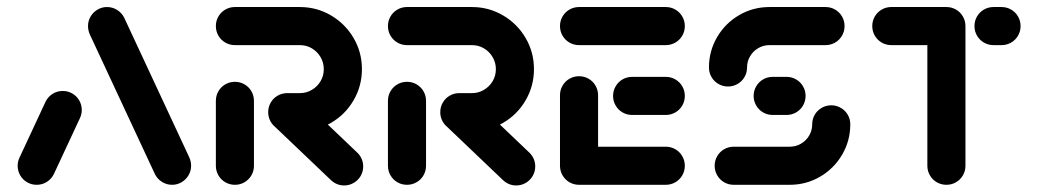

<svg xmlns="http://www.w3.org/2000/svg" viewBox="-20 -539 3028 560"><path d="M87 0Q71.9 0 59.1 -7.4Q46.3 -14.8 38.9 -27.6Q31.5 -40.4 31.5 -55.6Q31.5 -68.5 37.4 -80.4L113 -242.6Q120 -256.7 133.3 -265.2Q146.7 -273.7 163 -273.7Q178.1 -273.7 190.9 -266.3Q203.7 -258.9 211.1 -246.1Q218.5 -233.3 218.5 -218.1Q218.5 -205.2 212.6 -193.3L137 -31.1Q130 -17 116.7 -8.5Q103.3 0 87 0ZM537.4 -55.6Q537.4 -40.7 530 -28Q522.6 -15.2 509.8 -7.6Q497 0 481.9 0Q465.9 0 452.4 -8.5Q438.9 -17 431.9 -31.1L242.2 -438.1Q236.7 -450.4 236.7 -463Q236.7 -477.8 244.1 -490.6Q251.5 -503.3 264.3 -510.9Q277 -518.5 292.2 -518.5Q308.1 -518.5 321.7 -510Q335.2 -501.5 342.2 -487.4L531.9 -80.4Q537.4 -68.1 537.4 -55.6Z M665.2 0Q650 0 637.2 -7.4Q624.4 -14.8 617 -27.6Q609.6 -40.4 609.6 -55.6V-244.8Q609.6 -260 617 -272.8Q624.4 -285.6 637.2 -293Q650 -300.4 665.2 -300.4Q680.4 -300.4 693.1 -293Q705.9 -285.6 713.3 -272.8Q720.7 -260 720.7 -244.8V-55.6Q720.7 -40.4 713.3 -27.6Q705.9 -14.8 693.1 -7.4Q680.4 0 665.2 0ZM1039.3 -53.7Q1039.3 -38.5 1031.9 -25.7Q1024.4 -13 1011.7 -5.6Q998.9 1.9 983.7 1.9Q972.6 1.9 962.8 -2.2Q953 -6.3 945.2 -13.7L779.6 -171.5Q771.5 -179.6 766.9 -189.8Q762.2 -200 762.2 -211.9Q762.2 -227 769.6 -239.8Q777 -252.6 789.8 -260Q802.6 -267.4 817.8 -267.4Q828.5 -267.4 838.5 -263.3Q848.5 -259.3 855.9 -252.2L1022.2 -93.7Q1030.4 -85.9 1034.8 -75.6Q1039.3 -65.2 1039.3 -53.7ZM762.2 -211.9Q762.2 -227 769.6 -239.8Q777 -252.6 789.8 -260Q802.6 -267.4 817.8 -267.4H854.4Q873.7 -267.4 889.6 -276.9Q905.6 -286.3 915 -302.2Q924.4 -318.1 924.4 -337.4Q924.4 -356.3 915 -372.4Q905.6 -388.5 889.6 -398Q873.7 -407.4 854.4 -407.4H665.2Q650 -407.4 637.2 -414.8Q624.4 -422.2 617 -435Q609.6 -447.8 609.6 -463Q609.6 -478.1 617 -490.9Q624.4 -503.7 637.2 -511.1Q650 -518.5 665.2 -518.5H854.4Q903.7 -518.5 945.4 -494.1Q987 -469.6 1011.3 -428.1Q1035.6 -386.7 1035.6 -337.4Q1035.6 -288.1 1011.3 -246.5Q987 -204.8 945.4 -180.6Q903.7 -156.3 854.4 -156.3H817.8Q802.6 -156.3 789.8 -163.7Q777 -171.1 769.6 -183.9Q762.2 -196.7 762.2 -211.9Z M1167 0Q1151.9 0 1139.1 -7.4Q1126.3 -14.8 1118.9 -27.6Q1111.5 -40.4 1111.5 -55.6V-244.8Q1111.5 -260 1118.9 -272.8Q1126.3 -285.6 1139.1 -293Q1151.9 -300.4 1167 -300.4Q1182.2 -300.4 1195 -293Q1207.8 -285.6 1215.2 -272.8Q1222.6 -260 1222.6 -244.8V-55.6Q1222.6 -40.4 1215.2 -27.6Q1207.8 -14.8 1195 -7.4Q1182.2 0 1167 0ZM1541.1 -53.7Q1541.1 -38.5 1533.7 -25.7Q1526.3 -13 1513.5 -5.6Q1500.7 1.9 1485.6 1.9Q1474.4 1.9 1464.6 -2.2Q1454.8 -6.3 1447 -13.7L1281.5 -171.5Q1273.3 -179.6 1268.7 -189.8Q1264.1 -200 1264.1 -211.9Q1264.1 -227 1271.5 -239.8Q1278.9 -252.6 1291.7 -260Q1304.4 -267.4 1319.6 -267.4Q1330.4 -267.4 1340.4 -263.3Q1350.4 -259.3 1357.8 -252.2L1524.1 -93.7Q1532.2 -85.9 1536.7 -75.6Q1541.1 -65.2 1541.1 -53.7ZM1264.1 -211.9Q1264.1 -227 1271.5 -239.8Q1278.9 -252.6 1291.7 -260Q1304.4 -267.4 1319.6 -267.4H1356.3Q1375.6 -267.4 1391.5 -276.9Q1407.4 -286.3 1416.9 -302.2Q1426.3 -318.1 1426.3 -337.4Q1426.3 -356.3 1416.9 -372.4Q1407.4 -388.5 1391.5 -398Q1375.6 -407.4 1356.3 -407.4H1167Q1151.9 -407.4 1139.1 -414.8Q1126.3 -422.2 1118.9 -435Q1111.5 -447.8 1111.5 -463Q1111.5 -478.1 1118.9 -490.9Q1126.3 -503.7 1139.1 -511.1Q1151.9 -518.5 1167 -518.5H1356.3Q1405.6 -518.5 1447.2 -494.1Q1488.9 -469.6 1513.1 -428.1Q1537.4 -386.7 1537.4 -337.4Q1537.4 -288.1 1513.1 -246.5Q1488.9 -204.8 1447.2 -180.6Q1405.6 -156.3 1356.3 -156.3H1319.6Q1304.4 -156.3 1291.7 -163.7Q1278.9 -171.1 1271.5 -183.9Q1264.1 -196.7 1264.1 -211.9Z M1613.3 -51.9V-261.1Q1613.3 -276.3 1620.7 -289.1Q1628.1 -301.9 1640.9 -309.3Q1653.7 -316.7 1668.9 -316.7Q1684.1 -316.7 1696.9 -309.3Q1709.6 -301.9 1717 -289.1Q1724.4 -276.3 1724.4 -261.1V-51.9ZM1977.4 -55.6Q1977.4 -40.4 1970 -27.6Q1962.6 -14.8 1949.8 -7.4Q1937 0 1921.9 0H1668.9Q1653.7 0 1640.9 -7.4Q1628.1 -14.8 1620.7 -27.6Q1613.3 -40.4 1613.3 -55.6Q1613.3 -70.7 1620.7 -83.5Q1628.1 -96.3 1640.9 -103.7Q1653.7 -111.1 1668.9 -111.1H1921.9Q1937 -111.1 1949.8 -103.7Q1962.6 -96.3 1970 -83.5Q1977.4 -70.7 1977.4 -55.6ZM1768.1 -259.3Q1768.1 -274.4 1775.6 -287.2Q1783 -300 1795.7 -307.4Q1808.5 -314.8 1823.7 -314.8H1921.9Q1937 -314.8 1949.8 -307.4Q1962.6 -300 1970 -287.2Q1977.4 -274.4 1977.4 -259.3Q1977.4 -244.1 1970 -231.3Q1962.6 -218.5 1949.8 -211.1Q1937 -203.7 1921.9 -203.7H1823.7Q1808.5 -203.7 1795.7 -211.1Q1783 -218.5 1775.6 -231.3Q1768.1 -244.1 1768.1 -259.3ZM1613.3 -463Q1613.3 -478.1 1620.7 -490.9Q1628.1 -503.7 1640.9 -511.1Q1653.7 -518.5 1668.9 -518.5H1921.9Q1937 -518.5 1949.8 -511.1Q1962.6 -503.7 1970 -490.9Q1977.4 -478.1 1977.4 -463Q1977.4 -447.8 1970 -435Q1962.6 -422.2 1949.8 -414.8Q1937 -407.4 1921.9 -407.4H1668.9Q1653.7 -407.4 1640.9 -414.8Q1628.1 -422.2 1620.7 -435Q1613.3 -447.8 1613.3 -463Z M2404.4 -231.9Q2419.6 -231.9 2432.4 -224.4Q2445.2 -217 2452.6 -204.3Q2460 -191.5 2460 -176.3Q2460 -128.5 2436.3 -88Q2412.6 -47.4 2372 -23.7Q2331.5 0 2283.3 0H2120Q2104.8 0 2092 -7.4Q2079.3 -14.8 2071.9 -27.6Q2064.4 -40.4 2064.4 -55.6Q2064.4 -70.7 2071.9 -83.5Q2079.3 -96.3 2092 -103.7Q2104.8 -111.1 2120 -111.1H2283.3Q2301.1 -111.1 2316.1 -119.8Q2331.1 -128.5 2340 -143.5Q2348.9 -158.5 2348.9 -176.3Q2348.9 -191.5 2356.3 -204.3Q2363.7 -217 2376.5 -224.4Q2389.3 -231.9 2404.4 -231.9ZM2329.6 -259.3Q2329.6 -244.1 2322.2 -231.3Q2314.8 -218.5 2302 -211.1Q2289.3 -203.7 2274.1 -203.7H2233.7Q2218.5 -203.7 2205.7 -211.1Q2193 -218.5 2185.6 -231.3Q2178.1 -244.1 2178.1 -259.3Q2178.1 -274.4 2185.6 -287.2Q2193 -300 2205.7 -307.4Q2218.5 -314.8 2233.7 -314.8H2274.1Q2289.3 -314.8 2302 -307.4Q2314.8 -300 2322.2 -287.2Q2329.6 -274.4 2329.6 -259.3ZM2103.3 -286.7Q2088.1 -286.7 2075.4 -294.1Q2062.6 -301.5 2055.2 -314.3Q2047.8 -327 2047.8 -342.2Q2047.8 -390 2071.5 -430.6Q2095.2 -471.1 2135.7 -494.8Q2176.3 -518.5 2224.4 -518.5H2387.8Q2403 -518.5 2415.7 -511.1Q2428.5 -503.7 2435.9 -490.9Q2443.3 -478.1 2443.3 -463Q2443.3 -447.8 2435.9 -435Q2428.5 -422.2 2415.7 -414.8Q2403 -407.4 2387.8 -407.4H2224.4Q2206.7 -407.4 2191.7 -398.7Q2176.7 -390 2167.8 -375Q2158.9 -360 2158.9 -342.2Q2158.9 -327 2151.5 -314.3Q2144.1 -301.5 2131.3 -294.1Q2118.5 -286.7 2103.3 -286.7Z M2795.9 -461.5V-55.6Q2795.9 -40.4 2788.5 -27.6Q2781.1 -14.8 2768.3 -7.4Q2755.6 0 2740.4 0Q2725.2 0 2712.4 -7.4Q2699.6 -14.8 2692.2 -27.6Q2684.8 -40.4 2684.8 -55.6V-461.5ZM2524.1 -463Q2524.1 -478.1 2531.5 -490.9Q2538.9 -503.7 2551.7 -511.1Q2564.4 -518.5 2579.6 -518.5H2740.4Q2755.6 -518.5 2768.3 -511.1Q2781.1 -503.7 2788.5 -490.9Q2795.9 -478.1 2795.9 -463Q2795.9 -447.8 2788.5 -435Q2781.1 -422.2 2768.3 -414.8Q2755.6 -407.4 2740.4 -407.4H2579.6Q2564.4 -407.4 2551.7 -414.8Q2538.9 -422.2 2531.5 -435Q2524.1 -447.8 2524.1 -463ZM2822.2 -463Q2822.2 -478.1 2829.6 -490.9Q2837 -503.7 2849.8 -511.1Q2862.6 -518.5 2877.8 -518.5H2901.1Q2916.3 -518.5 2929.1 -511.1Q2941.9 -503.7 2949.3 -490.9Q2956.7 -478.1 2956.7 -463Q2956.7 -447.8 2949.3 -435Q2941.9 -422.2 2929.1 -414.8Q2916.3 -407.4 2901.1 -407.4H2877.8Q2862.6 -407.4 2849.8 -414.8Q2837 -422.2 2829.6 -435Q2822.2 -447.8 2822.2 -463Z"/></svg>

Font: 26F Galaxy Sans Black
Style: Regular
Weight: 900
Designer: C₂₉H₂₅N₃O₅
Version: Version 1.100